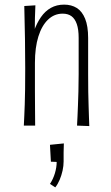

<svg xmlns="http://www.w3.org/2000/svg" viewBox="-20 -543 479 830"><path d="M366 2 313 0Q314 -17 315 -39Q316 -61 317 -87.5Q318 -114 319 -147.5Q320 -181 320 -222Q320 -250 320 -278Q320 -306 320 -331.5Q320 -357 320 -379Q320 -416 312 -439Q304 -462 289 -473Q274 -484 251 -484Q215 -484 188 -458.5Q161 -433 146 -385.5Q131 -338 131 -271L103 -247Q103 -292 109 -333.5Q115 -375 127 -409Q139 -443 157 -469Q175 -495 200 -509Q225 -523 257 -523Q289 -523 312 -508.5Q335 -494 348 -462Q361 -430 361 -379Q361 -350 361 -329.5Q361 -309 361 -286Q361 -263 361 -225Q361 -180 361.5 -146.5Q362 -113 363 -86.5Q364 -60 364.5 -38.5Q365 -17 366 2ZM83 0Q84 -20 85 -42Q86 -64 87 -92Q88 -120 88.5 -157.5Q89 -195 89 -247Q89 -316 88 -373.5Q87 -431 86 -469Q85 -507 85 -517L133 -520Q132 -501 131 -465.5Q130 -430 130 -381.5Q130 -333 131 -271Q131 -202 131 -150.5Q131 -99 131.5 -63Q132 -27 132 0ZM219 267 196 252Q210 231 217.5 205.5Q225 180 225 157L200 156L196 83L256 77Q255 97 255 116Q255 135 255 155Q255 174 250.5 194.5Q246 215 238 234Q230 253 219 267Z"/></svg>

Font: Truculenta ExtraLight
Style: Regular
Weight: 250
Version: Version 1.002